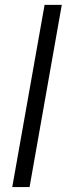

<svg xmlns="http://www.w3.org/2000/svg" viewBox="-20 -760 271 780"><path d="M29.8 0 161.1 -740.2H231L100.1 0Z"/></svg>

Font: SVN-Poppins Light
Style: Italic
Weight: 300
Italic angle: -10°
Designer: Ninad Kale (Devanagari), Jonny Pinhorn (Latin)
Foundry: Indian Type Foundry
Version: Version 3.002 2017